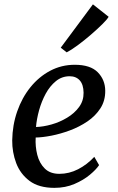

<svg xmlns="http://www.w3.org/2000/svg" viewBox="-20 -874 556 904"><path d="M446.5 -96.5Q433 -76 403 -51Q373 -26 330.5 -7.8Q288 10.5 236 10.5Q163 10.5 119.2 -22.2Q75.5 -55 56.2 -106.2Q37 -157.5 37.5 -213Q38.5 -285 61 -349.5Q83.5 -414 123.2 -463.2Q163 -512.5 216.2 -540.8Q269.5 -569 332 -569Q405.5 -569 440.2 -533.8Q475 -498.5 475.5 -447Q476 -400 452.8 -364Q429.5 -328 391.5 -302.2Q353.5 -276.5 309 -260Q264.5 -243.5 222 -235.2Q179.5 -227 148 -226.5Q145.5 -184.5 155.5 -145Q165.5 -105.5 190.8 -80.5Q216 -55.5 259.5 -55.5Q305.5 -55.5 347.8 -77.2Q390 -99 424 -135.5ZM308 -515Q271.5 -515 243.2 -492Q215 -469 195.2 -432.8Q175.5 -396.5 164 -354.8Q152.5 -313 149.5 -276Q183.5 -277 222.5 -288Q261.5 -299 296 -319.8Q330.5 -340.5 352.2 -370Q374 -399.5 373.5 -437.5Q373 -476 355.5 -495.5Q338 -515 308 -515ZM266 -649.5 417.5 -853.5 491.5 -795Q484.5 -782.5 461.2 -759.5Q438 -736.5 407.2 -710Q376.5 -683.5 346 -661Q315.5 -638.5 294 -627.5Z"/></svg>

Font: Merriweather
Style: Italic
Weight: 400
Italic angle: -7.8°
Designer: Eben Sorkin
Foundry: Eben Sorkin
Version: Version 2.100